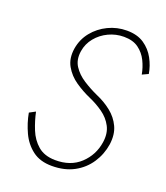

<svg xmlns="http://www.w3.org/2000/svg" viewBox="-133 -799 775 899"><g transform="rotate(20 255.0 -350.0)"><path d="M74 -206 44 -190Q53 -141 74 -95.5Q95 -50 133 -21Q171 8 230 8Q293 8 339.5 -17Q386 -42 414.5 -85Q443 -128 451 -180Q458 -231 440.5 -268.5Q423 -306 389.5 -332.5Q356 -359 316 -376Q278 -393 243 -415.5Q208 -438 188 -469Q168 -500 175 -544Q181 -582 205.5 -612Q230 -642 266 -659Q302 -676 342 -676Q387 -676 415 -655.5Q443 -635 458.5 -603.5Q474 -572 480 -538L510 -552Q504 -590 484.5 -626Q465 -662 431 -685Q397 -708 345 -708Q296 -708 252.5 -687Q209 -666 179.5 -629.5Q150 -593 142 -545Q134 -494 155 -457Q176 -420 212.5 -395Q249 -370 288 -353Q325 -337 357.5 -314Q390 -291 407.5 -257.5Q425 -224 418 -178Q408 -112 360 -67Q312 -22 234 -23Q181 -24 149 -51.5Q117 -79 100 -121Q83 -163 74 -206Z"/></g></svg>

Font: Jost* 200 Thin Italic
Style: Italic
Weight: 200
Italic angle: -10°
Version: Version 3.200; ttfautohint (v0.97) -l 8 -r 50 -G 200 -x 14 -